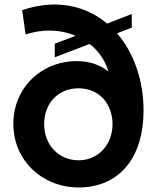

<svg xmlns="http://www.w3.org/2000/svg" viewBox="-20 -816 692 848"><path d="M328 12C492 12 614 -102 614 -330C614 -459 572 -582 497 -669L562 -694V-754L453 -712C391 -764 312 -796 220 -796C175 -796 128 -788 78 -771L93 -664C128 -675 163 -681 197 -681C238 -681 278 -673 314 -658L222 -623V-563L376 -622C414 -592 444 -551 459 -500C419 -532 373 -546 319 -546C160 -546 39 -426 39 -269C39 -105 169 12 328 12ZM175 -268C175 -359 236 -426 327 -426C419 -426 477 -356 477 -268C477 -177 414 -108 327 -108C240 -108 175 -175 175 -268Z"/></svg>

Font: Mluvka
Style: Bold
Weight: 700
Designer: Modified by Jiří Krblich, Original typeface by Gumpita Rahayu
Foundry: Gumpita Rahayu & Jiří Krblich
Version: Version 2.000;Glyphs 3.1.1 (3134)